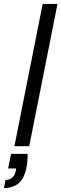

<svg xmlns="http://www.w3.org/2000/svg" viewBox="-35 -740 311 972"><path d="M105 39Q105 58 103.5 76Q102 94 99 109Q88 164 59 188Q30 212 -15 212L-7 171Q15 171 28 158.5Q41 146 45 124L47 113H6L21 39ZM181 -720H256L113 0H38Z"/></svg>

Font: Albert Sans
Style: Italic
Weight: 400
Italic angle: -11.25°
Designer: Andreas Rasmussen
Foundry: a.Foundry
Version: Version 1.025